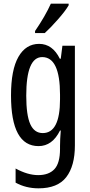

<svg xmlns="http://www.w3.org/2000/svg" viewBox="-20 -786 490 1046"><path d="M210 -475Q307 -475 307 -270V-245Q307 -61 213 -61Q167 -61 145 -109.5Q123 -158 123 -265Q123 -475 210 -475ZM193 -547Q121 -547 80.5 -476.5Q40 -406 40 -266Q40 10 190 10Q265 10 307 -75H311Q309 -51 308 -29.5Q307 -8 307 9V25Q307 103 276.5 135.5Q246 168 188 168Q131 168 65 132V209Q121 240 190 240Q294 240 341 179Q388 118 388 6V-537H320L311 -466H306Q266 -547 193 -547ZM354 -766H257Q227 -699 171 -617V-606H224Q254 -633 295 -679.5Q336 -726 354 -757Z"/></svg>

Font: Noto Sans Display Condensed
Style: Regular
Weight: 400
Width: 3
Designer: Monotype Design Team
Foundry: Monotype Imaging Inc.
Version: Version 1.900